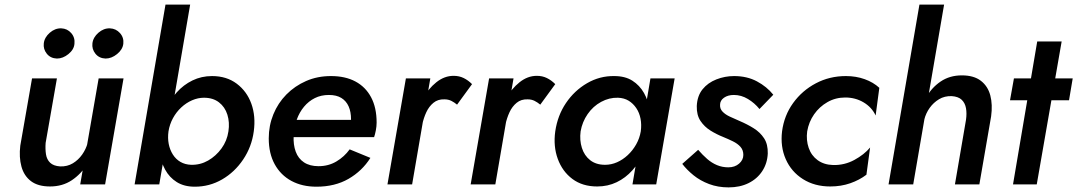

<svg xmlns="http://www.w3.org/2000/svg" viewBox="-20 -800 4674 833"><path d="M328 0H436L516 -460H408ZM178 -180 227 -460H119L68 -168Q62 -118 73 -77.5Q84 -37 114.5 -14Q145 9 197 9Q251 9 291.5 -18Q332 -45 358.5 -88.5Q385 -132 394 -182L360 -179Q353 -153 336.5 -129.5Q320 -106 296 -91.5Q272 -77 241 -78Q212 -80 197.5 -94Q183 -108 179.5 -130.5Q176 -153 178 -180ZM381 -612Q378 -587 394 -567Q410 -547 438 -546Q464 -546 488 -565.5Q512 -585 515 -610Q518 -637 500.5 -656.5Q483 -676 457 -677Q430 -678 407 -658Q384 -638 381 -612ZM170 -612Q167 -587 183 -567Q199 -547 227 -546Q253 -546 277 -565.5Q301 -585 303 -610Q306 -637 289 -656.5Q272 -676 246 -677Q219 -678 196 -658Q173 -638 170 -612Z M805 -780H698L564 0H671ZM1081 -230Q1090 -296 1070.5 -350Q1051 -404 1007 -437Q963 -470 900 -470Q854 -470 815 -451Q776 -432 746.5 -399Q717 -366 698 -323Q679 -280 672 -230Q666 -184 672 -141Q678 -98 696.5 -64Q715 -30 747 -10Q779 10 825 10Q889 10 943.5 -21.5Q998 -53 1035 -108Q1072 -163 1081 -230ZM971 -230Q965 -189 941 -156Q917 -123 883 -103.5Q849 -84 809 -85Q783 -86 763 -97.5Q743 -109 730 -129.5Q717 -150 712 -175.5Q707 -201 711 -230Q716 -261 730.5 -287.5Q745 -314 766.5 -334Q788 -354 813.5 -365Q839 -376 865 -376Q904 -376 930 -356Q956 -336 966.5 -302.5Q977 -269 971 -230Z M1353 10Q1433 10 1492 -24Q1551 -58 1587 -115L1497 -152Q1474 -120 1439.5 -99.5Q1405 -79 1362 -79Q1324 -79 1299 -95.5Q1274 -112 1263 -142Q1252 -172 1254 -211Q1256 -249 1267.5 -281Q1279 -313 1299 -337Q1319 -361 1346 -374.5Q1373 -388 1407 -388Q1440 -388 1461 -375Q1482 -362 1492.5 -338.5Q1503 -315 1503 -282Q1503 -270 1499 -257.5Q1495 -245 1490 -234L1523 -280H1206V-205H1603Q1607 -216 1610.5 -234Q1614 -252 1614 -268Q1614 -333 1590 -378Q1566 -423 1522 -446.5Q1478 -470 1416 -470Q1357 -470 1308 -448.5Q1259 -427 1222.5 -390Q1186 -353 1166 -304Q1146 -255 1146 -200Q1146 -134 1172 -87Q1198 -40 1244.5 -15Q1291 10 1353 10Z M1847 -460H1741L1661 0H1768ZM1963 -346 2028 -435Q2011 -452 1991.5 -461.5Q1972 -471 1948 -471Q1908 -471 1873 -443Q1838 -415 1814 -371.5Q1790 -328 1781 -281L1812 -260Q1818 -288 1829.5 -313Q1841 -338 1860.5 -354Q1880 -370 1908 -369Q1925 -369 1938 -362.5Q1951 -356 1963 -346Z M2208 -460H2102L2022 0H2129ZM2324 -346 2389 -435Q2372 -452 2352.5 -461.5Q2333 -471 2309 -471Q2269 -471 2234 -443Q2199 -415 2175 -371.5Q2151 -328 2142 -281L2173 -260Q2179 -288 2190.5 -313Q2202 -338 2221.5 -354Q2241 -370 2269 -369Q2286 -369 2299 -362.5Q2312 -356 2324 -346Z M2802 -460 2724 0H2827L2907 -460ZM2389 -230Q2380 -165 2400 -110.5Q2420 -56 2463.5 -23.5Q2507 9 2571 9Q2617 9 2655.5 -9.5Q2694 -28 2723.5 -61Q2753 -94 2772.5 -137.5Q2792 -181 2798 -230Q2804 -277 2798.5 -320Q2793 -363 2774 -396.5Q2755 -430 2723.5 -450Q2692 -470 2645 -470Q2582 -471 2527 -439Q2472 -407 2435.5 -353Q2399 -299 2389 -230ZM2499 -230Q2506 -271 2529.5 -305Q2553 -339 2588 -358Q2623 -377 2661 -376Q2688 -375 2707.5 -363Q2727 -351 2740.5 -331Q2754 -311 2759 -285Q2764 -259 2760 -230Q2755 -200 2740 -173.5Q2725 -147 2703.5 -127Q2682 -107 2657 -96Q2632 -85 2605 -85Q2566 -85 2540.5 -105Q2515 -125 2504.5 -158.5Q2494 -192 2499 -230Z M3009 -150 2940 -89Q2960 -63 2989 -39.5Q3018 -16 3056.5 -1.5Q3095 13 3141 13Q3190 13 3227.5 -5.5Q3265 -24 3287 -57.5Q3309 -91 3311 -134Q3312 -174 3295 -200Q3278 -226 3250 -243.5Q3222 -261 3189 -275Q3166 -285 3146.5 -294Q3127 -303 3115 -315.5Q3103 -328 3104 -345Q3104 -364 3121 -376Q3138 -388 3164 -388Q3196 -388 3225 -370.5Q3254 -353 3275 -327L3335 -389Q3307 -424 3264 -447Q3221 -470 3165 -470Q3125 -470 3088 -455.5Q3051 -441 3028 -412.5Q3005 -384 3003 -340Q3002 -301 3019 -275.5Q3036 -250 3062.5 -233.5Q3089 -217 3117 -206Q3139 -197 3159.5 -187Q3180 -177 3192.5 -163Q3205 -149 3205 -128Q3205 -106 3186.5 -90Q3168 -74 3140 -74Q3114 -74 3091 -83.5Q3068 -93 3048 -110.5Q3028 -128 3009 -150Z M3482 -230Q3489 -271 3512 -304Q3535 -337 3570 -357Q3605 -377 3647 -377Q3691 -377 3726.5 -356Q3762 -335 3779 -299L3795 -419Q3769 -443 3731.5 -456.5Q3694 -470 3650 -470Q3579 -470 3519.5 -438.5Q3460 -407 3421 -353Q3382 -299 3373 -230Q3365 -164 3389 -109.5Q3413 -55 3463.5 -23Q3514 9 3582 9Q3629 9 3669 -5Q3709 -19 3739 -42L3755 -160Q3729 -129 3686.5 -106Q3644 -83 3595 -84Q3555 -85 3527.5 -105Q3500 -125 3488.5 -158.5Q3477 -192 3482 -230Z M4076 -780H3969L3835 0H3942ZM4171 -280 4123 0H4229L4280 -295Q4287 -346 4276.5 -386Q4266 -426 4235.5 -449.5Q4205 -473 4153 -473Q4100 -473 4060.5 -446Q4021 -419 3997 -375.5Q3973 -332 3963 -281H3990Q3997 -309 4013.5 -332Q4030 -355 4054 -369.5Q4078 -384 4109 -383Q4138 -381 4152.5 -367Q4167 -353 4171 -330.5Q4175 -308 4171 -280Z M4379 -460 4362 -365H4618L4634 -460ZM4480 -620 4375 0H4478L4586 -620Z"/></svg>

Font: Jost Medium
Style: Italic
Weight: 500
Italic angle: -5°
Version: Version 3.710